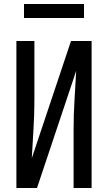

<svg xmlns="http://www.w3.org/2000/svg" viewBox="-20 -940 540 960"><path d="M62 0V-735H152V-441Q152 -368 147.5 -295Q143 -222 139 -149L335 -735H438V0H348V-294Q348 -367 352.5 -440Q357 -513 361 -586L165 0ZM100 -850V-920H400V-850Z"/></svg>

Font: Iosevka Medium
Style: Regular
Weight: 500
Monospace: yes
Designer: Belleve Invis
Foundry: Belleve Invis
Version: Version 32.5.0; ttfautohint (v1.8.4)